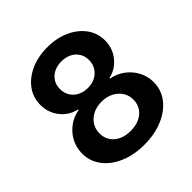

<svg xmlns="http://www.w3.org/2000/svg" viewBox="-198 -884 1042 1042"><g transform="rotate(-45 323.0 -363.5)"><path d="M322.3 9.8Q242.2 9.8 180.2 -16.8Q118.2 -43.5 83.3 -89.8Q48.3 -136.2 48.3 -195.3Q48.3 -240.7 68.6 -279.1Q88.9 -317.4 123.8 -343Q158.7 -368.7 202.1 -376V-380.4Q145 -393.1 109.9 -438.2Q74.7 -483.4 74.7 -542Q74.7 -598.6 106.7 -642.6Q138.7 -686.5 194.8 -711.9Q251 -737.3 322.3 -737.3Q394 -737.3 450.2 -711.9Q506.3 -686.5 538.6 -642.3Q570.8 -598.1 570.8 -542Q570.8 -482.9 535.2 -438Q499.5 -393.1 443.4 -380.4V-376Q486.3 -368.7 521.2 -343Q556.2 -317.4 576.9 -279.1Q597.7 -240.7 597.7 -195.3Q597.7 -136.2 562.3 -89.8Q526.9 -43.5 464.6 -16.8Q402.3 9.8 322.3 9.8ZM322.3 -95.7Q361.8 -95.7 390.9 -109.6Q419.9 -123.5 436.3 -148.2Q452.6 -172.9 452.6 -205.6Q452.6 -239.3 435.5 -264.9Q418.5 -290.5 389.2 -305.4Q359.9 -320.3 322.3 -320.3Q285.2 -320.3 255.6 -305.7Q226.1 -291 209.2 -265.1Q192.4 -239.3 192.4 -205.6Q192.4 -172.9 208.5 -148.2Q224.6 -123.5 253.9 -109.6Q283.2 -95.7 322.3 -95.7ZM322.3 -424.8Q355 -424.8 379.9 -437.7Q404.8 -450.7 419.4 -474.1Q434.1 -497.6 434.1 -527.8Q434.1 -558.1 419.9 -580.8Q405.8 -603.5 380.6 -616.2Q355.5 -628.9 322.3 -628.9Q289.6 -628.9 264.4 -616.2Q239.3 -603.5 225.1 -580.8Q210.9 -558.1 210.9 -527.8Q210.9 -497.6 225.1 -474.4Q239.3 -451.2 264.6 -438Q290 -424.8 322.3 -424.8Z"/></g></svg>

Font: Inter
Style: 650
Weight: 650
Designer: Rasmus Andersson
Foundry: rsms
Version: Version 4.001;git-66647c0bb